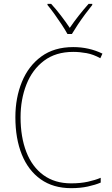

<svg xmlns="http://www.w3.org/2000/svg" viewBox="-20 -969 581 999"><path d="M361 -699Q270 -699 209 -653Q148 -607 117.5 -529.5Q87 -452 87 -359Q87 -256 117 -178.5Q147 -101 206 -58Q265 -15 350 -15Q399 -15 437.5 -23.5Q476 -32 504 -44V-19Q476 -7 437 1.5Q398 10 350 10Q257 10 192 -36Q127 -82 93.5 -165Q60 -248 60 -359Q60 -460 94 -543Q128 -626 195 -675Q262 -724 361 -724Q443 -724 513 -690L502 -666Q466 -686 430.5 -692.5Q395 -699 361 -699ZM331 -792Q319 -814 300.5 -842Q282 -870 262.5 -897Q243 -924 227 -943V-949H246Q271 -922 297 -888Q323 -854 343 -824Q386 -887 441 -949H460V-943Q443 -922 423 -895Q403 -868 385 -841Q367 -814 354 -792Z"/></svg>

Font: Noto Sans Khmer UI SemiCondensed Thin
Style: Regular
Weight: 100
Width: 4
Designer: Danh Hong and the Monotype Design Team
Foundry: Monotype Imaging Inc.
Version: Version 2.002; ttfautohint (v1.8.4.7-5d5b)